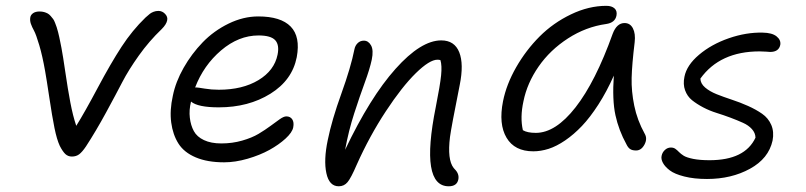

<svg xmlns="http://www.w3.org/2000/svg" viewBox="-20 -572 2790 665"><path d="M229 -29.8Q215.8 -29.8 206.5 -38.3Q197.3 -46.9 187 -66.9Q176.8 -88.9 168.7 -128.7Q160.6 -168.5 150.9 -233.6Q141.1 -298.8 136.2 -326.2Q127 -378.4 116 -415.5Q105 -452.6 97.9 -465.6Q90.8 -478.5 86.9 -489.7Q83 -501 85 -512.2Q86.4 -520.5 94.7 -526.4Q103 -532.2 117.2 -532.2Q125.5 -532.2 132.6 -530.3Q139.6 -528.3 145 -525.4Q150.4 -522.5 155.5 -516.6Q160.6 -510.7 164.1 -506.1Q167.5 -501.5 170.9 -492.4Q174.3 -483.4 176.3 -477.8Q178.2 -472.2 181.2 -460.7Q184.1 -449.2 185.3 -443.4Q186.5 -437.5 189.2 -424.3Q191.9 -411.1 192.9 -405.8Q198.2 -377.9 206.5 -320.8Q214.8 -263.7 223.6 -217.3Q232.4 -170.9 244.1 -136.2Q273.4 -183.1 318.6 -268.1Q363.8 -353 400.9 -409.9Q438 -466.8 483.9 -511.2Q494.1 -520.5 499.3 -524.4Q504.4 -528.3 512 -531.2Q519.5 -534.2 528.8 -534.2Q542 -534.2 551.8 -523.9Q561.5 -513.7 559.1 -502Q556.6 -487.8 540 -471.2Q496.1 -429.2 460.7 -379.4Q425.3 -329.6 403.8 -288.1Q382.3 -246.6 347.4 -182.4Q312.5 -118.2 277.8 -64.9Q264.6 -45.4 254.2 -37.6Q243.7 -29.8 229 -29.8Z M756.3 -9.8Q698.2 -9.8 658 -26.9Q617.7 -43.9 598.1 -74.7Q578.6 -105.5 573 -147.7Q567.4 -189.9 578.6 -240.2Q588.4 -288.6 616 -337.2Q643.6 -385.7 682.1 -425.5Q720.7 -465.3 771.7 -490.2Q822.8 -515.1 874.5 -515.1Q952.6 -515.1 986.8 -480Q1021 -444.8 1007.8 -374Q992.2 -294.4 916.5 -247.3Q840.8 -200.2 737.8 -200.2Q665 -200.2 641.6 -220.2Q634.3 -190.4 637.5 -164.1Q640.6 -137.7 651.4 -117.9Q662.1 -98.1 686.5 -86.7Q710.9 -75.2 746.6 -75.2Q784.7 -75.2 818.6 -85Q852.5 -94.7 875.5 -108.4Q898.4 -122.1 916.7 -135.7Q935.1 -149.4 949 -159.2Q962.9 -168.9 971.7 -168.9Q985.4 -168.9 992.2 -158.7Q999 -148.4 995.6 -130.9Q992.2 -113.3 969 -92Q945.8 -70.8 913.1 -52.7Q880.4 -34.7 837.6 -22.2Q794.9 -9.8 756.3 -9.8ZM661.6 -269Q665.5 -269 689 -265.1Q712.4 -261.2 737.8 -261.2Q819.8 -261.2 875 -294.4Q930.2 -327.6 941.4 -382.8Q948.2 -416.5 933.1 -432.9Q918 -449.2 875.5 -449.2Q806.6 -449.2 745.8 -397.5Q685.1 -345.7 655.8 -269Z M1534.2 73.2Q1434.1 73.2 1489.3 -201.2Q1504.4 -277.3 1507.8 -311.3Q1511.2 -345.2 1505.4 -363.8Q1501 -365.2 1495.1 -365.2Q1467.8 -365.2 1420.2 -318.6Q1372.6 -272 1316.2 -186.3Q1259.8 -100.6 1215.3 -1Q1195.8 44.4 1183.8 58.8Q1171.9 73.2 1153.3 73.2Q1120.1 73.2 1110.4 27.8Q1100.6 -17.6 1115.2 -86.9Q1129.4 -156.7 1162.4 -248Q1195.3 -339.4 1207.5 -400.9Q1210 -414.1 1218.8 -422.6Q1227.5 -431.2 1240.2 -431.2Q1255.9 -431.2 1265.1 -414.8Q1274.4 -398.4 1267.6 -365.2Q1260.7 -333 1243.4 -285.9Q1226.1 -238.8 1206.8 -179.2Q1187.5 -119.6 1175.3 -53.2Q1261.7 -234.9 1349.9 -333.5Q1438 -432.1 1508.3 -432.1Q1554.2 -432.1 1570.6 -391.1Q1586.9 -350.1 1572.3 -277.8Q1543 -131.3 1538.6 -97.7Q1528.8 -18.6 1551.3 9.8Q1553.2 12.2 1555.2 14.2Q1571.3 30.3 1567.4 49.8Q1562.5 73.2 1534.2 73.2Z M1827.1 -47.9Q1762.2 -47.9 1734.4 -95Q1706.5 -142.1 1722.2 -221.2Q1733.9 -279.8 1767.8 -339.1Q1801.8 -398.4 1848.9 -445.6Q1896 -492.7 1957.5 -522.2Q2019 -551.8 2080.1 -551.8Q2098.6 -551.8 2108.4 -543Q2118.2 -534.2 2115.2 -518.1Q2110.4 -493.2 2079.1 -488.8Q2009.3 -479 1947.3 -439Q1885.3 -398.9 1845.5 -341.6Q1805.7 -284.2 1793 -221.2Q1780.8 -165.5 1791 -121.1Q1806.2 -111.8 1835.9 -111.8Q1904.3 -111.8 1973.4 -200.2Q2042.5 -288.6 2102.1 -455.1Q2116.2 -492.2 2143.1 -492.2Q2162.6 -492.2 2172.1 -473.9Q2181.6 -455.6 2178.2 -425.8Q2168.9 -349.1 2167.7 -302.5Q2166.5 -255.9 2176.8 -205.8Q2187 -155.8 2212.9 -108.9Q2223.1 -91.8 2212.2 -71.3Q2201.2 -50.8 2183.1 -50.8Q2169.9 -50.8 2162.6 -55.7Q2155.3 -60.5 2149.9 -71.8Q2123 -120.6 2111.6 -173.1Q2100.1 -225.6 2106 -310.1Q2081.5 -254.9 2052.7 -210.2Q2023.9 -165.5 1995.6 -135.7Q1967.3 -106 1937.5 -85.7Q1907.7 -65.4 1880.4 -56.6Q1853 -47.9 1827.1 -47.9Z M2428.7 47.9Q2383.8 47.9 2350.1 39.3Q2316.4 30.8 2299.8 18.1Q2283.2 5.4 2276.1 -7.8Q2269 -21 2271.5 -32.2Q2273.9 -44.4 2283 -52.7Q2292 -61 2303.7 -61Q2313 -61 2319.3 -56.4Q2325.7 -51.8 2331.8 -45.4Q2337.9 -39.1 2347.9 -32.7Q2357.9 -26.4 2380.9 -21.7Q2403.8 -17.1 2437.5 -17.1Q2560.1 -17.1 2596.7 -95.2Q2596.2 -111.8 2584.2 -125Q2572.3 -138.2 2553.2 -146.7Q2534.2 -155.3 2510.3 -164.3Q2486.3 -173.3 2461.9 -180.9Q2437.5 -188.5 2415.3 -200.2Q2393.1 -211.9 2376.7 -225.1Q2360.4 -238.3 2352.8 -259.3Q2345.2 -280.3 2350.6 -306.2Q2358.4 -346.2 2401.1 -382.3Q2443.8 -418.5 2504.2 -439.5Q2564.5 -460.4 2621.6 -459Q2654.3 -458.5 2669.7 -446Q2685.1 -433.6 2682.6 -417Q2677.7 -392.1 2647.5 -392.1Q2646 -392.1 2634 -393.1Q2622.1 -394 2610.8 -394Q2473.6 -394 2405.8 -299.8Q2406.2 -282.7 2422.1 -269Q2438 -255.4 2461.9 -245.8Q2485.8 -236.3 2514.6 -226.8Q2543.5 -217.3 2570.8 -205.1Q2598.1 -192.9 2619.6 -178Q2641.1 -163.1 2651.4 -139.2Q2661.6 -115.2 2655.8 -85Q2642.1 -22.9 2577.6 12.5Q2513.2 47.9 2428.7 47.9Z"/></svg>

Font: Shantell Sans Bouncy
Style: Italic
Weight: 300
Italic angle: -11.31°
Designer: Stephen Nixon, Anya Danilova, Shantell Martin
Foundry: Arrow Type
Version: Version 1.006;[9816181b4]